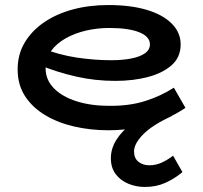

<svg xmlns="http://www.w3.org/2000/svg" viewBox="-20 -503 806 762"><path d="M410 14Q339 14 274 -1Q209 -16 158.5 -46.5Q108 -77 79 -122Q50 -167 50 -228Q50 -287 78 -334Q106 -381 155 -414.5Q204 -448 269 -465.5Q334 -483 410 -483Q498 -483 562 -464Q626 -445 661.5 -409.5Q697 -374 697 -327Q697 -276 661.5 -244.5Q626 -213 567.5 -197.5Q509 -182 438 -182Q357 -182 282.5 -199Q208 -216 139 -244V-314Q214 -285 284.5 -274.5Q355 -264 420 -264Q465 -264 499.5 -270.5Q534 -277 554.5 -291Q575 -305 575 -327Q575 -358 532.5 -375Q490 -392 413 -392Q366 -392 321 -381.5Q276 -371 240 -350.5Q204 -330 182.5 -300.5Q161 -271 161 -232Q161 -186 194 -152.5Q227 -119 284 -101Q341 -83 412 -83Q493 -82 556 -102Q619 -122 670 -155L716 -75Q678 -49 631 -29Q584 -9 528.5 2.5Q473 14 410 14ZM555 239Q521 239 490 226.5Q459 214 439.5 188.5Q420 163 420 125Q420 87 441.5 52.5Q463 18 501 -11Q539 -40 589 -61L661 -42Q585 -7 548.5 30Q512 67 512 98Q512 125 529.5 139Q547 153 572 153Q599 153 622.5 142Q646 131 667 115L704 180Q673 206 636.5 222.5Q600 239 555 239Z"/></svg>

Font: BioRhyme SemiExpanded SemiBold
Style: Regular
Weight: 600
Width: 6
Designer: Aoife Mooney
Foundry: Aoife Mooney Type
Version: Version 1.600;gftools[0.9.33]